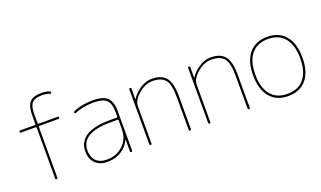

<svg xmlns="http://www.w3.org/2000/svg" viewBox="-75 -1189 2756 1647"><g transform="rotate(-20 1302.5 -365.0)"><path d="M71 -480Q61 -480 61 -490Q61 -500 71 -500H202Q211 -500 211 -509V-590Q211 -671 243 -705.5Q275 -740 351 -740Q389 -740 422 -728Q431 -725 431 -714Q431 -710 428.5 -708Q426 -706 422 -707Q386 -720 351 -720Q284 -720 257.5 -691.5Q231 -663 231 -590V-509Q231 -500 240 -500H411Q421 -500 421 -490Q421 -480 411 -480H240Q231 -480 231 -471V-10Q231 0 221 0Q211 0 211 -10V-471Q211 -480 202 -480Z M893 -210V-291Q893 -300 884 -300H823Q553 -300 553 -140Q553 -79 587.5 -44.5Q622 -10 683 -10Q774 -10 833.5 -66.5Q893 -123 893 -210ZM884 -320Q893 -320 893 -329V-370Q893 -447 859.5 -478.5Q826 -510 743 -510Q648 -510 568 -477Q564 -476 561 -478Q558 -480 558 -484Q558 -495 569 -499Q649 -530 743 -530Q835 -530 874 -493Q913 -456 913 -370V-10Q913 0 903 0Q893 0 893 -10V-115Q893 -116 892 -116Q890 -116 890 -114Q863 -57 809 -23.5Q755 10 683 10Q613 10 573 -30Q533 -70 533 -140Q533 -167 540 -190.5Q547 -214 566.5 -238.5Q586 -263 617 -280.5Q648 -298 701 -309Q754 -320 823 -320Z M1070 -10V-510Q1070 -520 1080 -520Q1090 -520 1090 -510V-416Q1090 -415 1091 -415Q1093 -415 1093 -416Q1122 -463 1175 -496.5Q1228 -530 1280 -530Q1370 -530 1410 -480Q1450 -430 1450 -310V-10Q1450 0 1440 0Q1430 0 1430 -10V-310Q1430 -428 1394 -469Q1358 -510 1280 -510Q1214 -510 1152 -457Q1090 -404 1090 -350V-10Q1090 0 1080 0Q1070 0 1070 -10Z M1607 -10V-510Q1607 -520 1617 -520Q1627 -520 1627 -510V-416Q1627 -415 1628 -415Q1630 -415 1630 -416Q1659 -463 1712 -496.5Q1765 -530 1817 -530Q1907 -530 1947 -480Q1987 -430 1987 -310V-10Q1987 0 1977 0Q1967 0 1967 -10V-310Q1967 -428 1931 -469Q1895 -510 1817 -510Q1751 -510 1689 -457Q1627 -404 1627 -350V-10Q1627 0 1617 0Q1607 0 1607 -10Z M2486 -445.5Q2433 -510 2334 -510Q2235 -510 2182 -445.5Q2129 -381 2129 -260Q2129 -139 2182 -74.5Q2235 -10 2334 -10Q2433 -10 2486 -74.5Q2539 -139 2539 -260Q2539 -381 2486 -445.5ZM2500 -60.5Q2441 10 2334 10Q2227 10 2168 -60.5Q2109 -131 2109 -260Q2109 -389 2168 -459.5Q2227 -530 2334 -530Q2441 -530 2500 -459.5Q2559 -389 2559 -260Q2559 -131 2500 -60.5Z"/></g></svg>

Font: Rounded Mplus 1c Thin
Style: Regular
Weight: 250
Version: Version 1.059.20150529